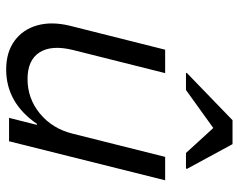

<svg xmlns="http://www.w3.org/2000/svg" viewBox="-95 -661 765 615"><g transform="rotate(90 287.5 -353.5)"><path d="M202.5 9.2Q147.5 9.2 110.8 -17.5Q74.2 -44.2 61.2 -90.4Q48.3 -136.7 62.5 -195L139.2 -500H214.2L140 -204.2Q123.3 -135.8 147.9 -97.5Q172.5 -59.2 233.3 -59.2Q295.8 -59.2 344.2 -99.2Q392.5 -139.2 408.3 -204.2L482.5 -500H557.5L432.5 0H357.5L380 -89.2H376.7Q309.2 9.2 202.5 9.2ZM213.3 -566.7 214.2 -570 365 -715.8H441.7L520.8 -570L520 -566.7H470L390 -654.2L268.3 -566.7Z"/></g></svg>

Font: Funnel Sans Light Light
Style: Italic
Weight: 300
Italic angle: -14.036°
Version: Version 1.000